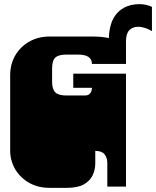

<svg xmlns="http://www.w3.org/2000/svg" viewBox="-20 -899 752 925"><path d="M218 6Q148 6 97.5 -33.5Q47 -73 33 -135Q32 -140 31 -146.5Q30 -153 29.5 -159.5Q29 -166 29 -170V-171Q29 -178 29 -179.5Q29 -181 29 -186.5Q29 -192 29 -209V-260Q29 -277 29 -281.5Q29 -286 29 -288Q29 -290 29 -296V-297Q29 -304 29 -305.5Q29 -307 29 -312.5Q29 -318 29 -334V-536Q29 -590 53.5 -632Q78 -674 121 -698.5Q164 -723 218 -723H426Q476 -723 512 -713.5Q548 -704 567.5 -675.5Q587 -647 587 -591H423Q423 -636 356 -636H299Q262 -636 246.5 -621.5Q231 -607 231 -569V-506Q231 -469 246.5 -454Q262 -439 299 -439H390Q406 -439 414.5 -449.5Q423 -460 423 -476H333V-544H587V-334Q587 -318 587 -312.5Q587 -307 587 -305.5Q587 -304 587 -297V-296Q587 -290 587 -288Q587 -286 587 -281.5Q587 -277 587 -260V0H497V-113Q497 -139 484 -155.5Q471 -172 439 -172V-112Q439 -81 426 -54Q413 -27 383.5 -10.5Q354 6 302 6ZM504 -591V-700Q504 -792 544 -835.5Q584 -879 652 -879Q684 -879 712 -866V-749Q698 -758 680 -764Q662 -770 645 -770Q619 -770 603 -753.5Q587 -737 587 -700V-591Z"/></svg>

Font: Danfo
Style: Regular
Weight: 400
Designer: Seyi Olusanya, David Udoh, Eyiyemi Adegbite, Mirko Velimirović
Version: Version 1.000